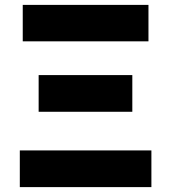

<svg xmlns="http://www.w3.org/2000/svg" viewBox="-20 -765 699 785"><path d="M61 0H599V-150H61ZM138 -308H521V-458H138ZM73 -596H587V-745H73Z"/></svg>

Font: Source Han Sans HK Heavy
Style: Regular
Weight: 900
Designer: Ryoko NISHIZUKA 西塚涼子 (kana, bopomofo & ideographs); Paul D. Hunt (Latin, Greek & Cyrillic); Sandoll Communications 산돌커뮤니
Foundry: Adobe
Version: Version 2.000;hotconv 1.0.107;makeotfexe 2.5.65593